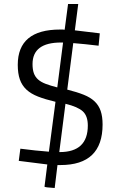

<svg xmlns="http://www.w3.org/2000/svg" viewBox="-20 -818 600 962"><path d="M494 -194Q494 9 283 9H268L254 124Q203 121 203 117L217 6L74 -12L82 -73Q158 -63 225 -58L258 -308Q207 -320 171 -334Q135 -348 112.5 -369Q90 -390 79.5 -420Q69 -450 69 -493Q69 -670 281 -670Q289 -670 294.5 -670Q300 -670 304 -669L321 -798H372L355 -666L480 -651L474 -589Q439 -593 407.5 -596.5Q376 -600 347 -602L317 -369Q365 -357 399 -343.5Q433 -330 454 -310Q475 -290 484.5 -262Q494 -234 494 -194ZM420 -189Q420 -237 395 -260Q370 -283 308 -298L277 -56H279Q420 -56 420 -189ZM143 -497Q143 -470 149.5 -451.5Q156 -433 170.5 -420Q185 -407 208.5 -398Q232 -389 267 -380L296 -605H286Q143 -605 143 -497Z"/></svg>

Font: Sunflower Light
Style: Regular
Weight: 300
Designer: JIKJI
Foundry: JIKJI
Version: Version 1.00